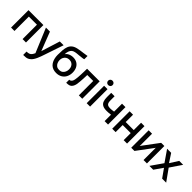

<svg xmlns="http://www.w3.org/2000/svg" viewBox="329 -2303 4106 4106"><g transform="rotate(45 2382.5 -250.0)"><path d="M63 0V-527H514V0H411V-435H166V0Z M660 231V129Q706 129 734.5 118Q763 107 782 82.5Q801 58 819 19L591 -527H712L877 -100L1010 -527H1125L980 -99Q969 -65 954.5 -25Q940 15 922.5 55Q905 95 883 129Q861 163 834 184Q812 202 790 212.5Q768 223 738 227Q708 231 660 231Z M1429 6Q1377 6 1336 -9Q1295 -24 1266 -51.5Q1237 -79 1218 -116.5Q1199 -154 1189.5 -198.5Q1180 -243 1180 -293Q1180 -369 1185 -434Q1190 -499 1209 -550Q1228 -601 1269 -635Q1310 -669 1381 -685Q1421 -694 1461.5 -700Q1502 -706 1545 -711Q1569 -715 1587 -717.5Q1605 -720 1620.5 -722.5Q1636 -725 1649 -727V-628Q1639 -624 1626.5 -622Q1614 -620 1601 -618Q1588 -616 1575 -615Q1562 -614 1549 -612.5Q1536 -611 1524 -609Q1486 -606 1445.5 -602Q1405 -598 1369.5 -585.5Q1334 -573 1311 -539Q1300 -523 1292 -501Q1284 -479 1280.5 -455Q1277 -431 1276 -409Q1297 -439 1326.5 -457Q1356 -475 1389 -483Q1422 -491 1452 -491Q1524 -491 1574 -460.5Q1624 -430 1650 -375.5Q1676 -321 1676 -250Q1676 -176 1646.5 -118Q1617 -60 1561.5 -27Q1506 6 1429 6ZM1430 -85Q1477 -85 1508.5 -107Q1540 -129 1556.5 -166Q1573 -203 1573 -246Q1573 -288 1556.5 -322.5Q1540 -357 1509 -377Q1478 -397 1432 -397Q1387 -397 1354.5 -376Q1322 -355 1305 -320Q1288 -285 1288 -244Q1288 -203 1304 -166Q1320 -129 1351 -107Q1382 -85 1430 -85Z M1731 1V-91Q1752 -91 1767.5 -100.5Q1783 -110 1795 -128Q1808 -148 1815 -184Q1822 -220 1825 -259Q1829 -306 1830.5 -352Q1832 -398 1833.5 -442Q1835 -486 1835 -527H2216V0H2113V-435H1933Q1932 -402 1930.5 -366Q1929 -330 1927 -294.5Q1925 -259 1922 -224Q1920 -184 1911.5 -139Q1903 -94 1880 -58Q1857 -23 1823.5 -11Q1790 1 1731 1Z M2350 0V-527H2453V0ZM2401 -599Q2373 -599 2353.5 -617Q2334 -635 2334 -665Q2334 -685 2343.5 -700Q2353 -715 2368 -723Q2383 -731 2402 -731Q2429 -731 2449 -713Q2469 -695 2469 -665Q2469 -635 2449 -617Q2429 -599 2401 -599Z M2892 0V-194Q2854 -188 2822.5 -186Q2791 -184 2766 -184Q2691 -184 2646.5 -207.5Q2602 -231 2583 -279Q2564 -327 2564 -399V-527H2667V-405Q2667 -364 2675 -335.5Q2683 -307 2707 -291.5Q2731 -276 2780 -276Q2806 -276 2836 -279Q2866 -282 2892 -287V-527H2996V0Z M3122 0V-527H3225V-305H3468V-527H3571V0H3468V-214H3225V0Z M3697 0V-527H3800V-154Q3807 -166 3818 -180.5Q3829 -195 3835 -204L4076 -527H4172V0H4069V-371Q4061 -358 4052 -345.5Q4043 -333 4035 -323L3794 0Z M4246 0 4433 -269 4255 -527H4378L4502 -338L4622 -527H4741L4564 -266L4754 0H4632L4496 -192L4362 0Z"/></g></svg>

Font: Onest Medium
Style: Regular
Weight: 500
Designer: Dmitri Voloshin, Andrey Kudryavtsev
Foundry: Dmitri Voloshin, Andrey Kudryavtsev
Version: Version 1.000;gftools[0.9.33]